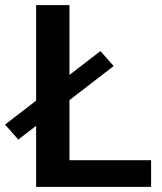

<svg xmlns="http://www.w3.org/2000/svg" viewBox="-51 -731 633 751"><path d="M20.5 -185.1 -31.2 -243.7 341.8 -531.2 393.6 -472.7ZM540 0H183.6V-104.5H540ZM220.7 0H90.3V-710.9H220.7Z"/></svg>

Font: Heebo SemiBold
Style: Regular
Weight: 600
Designer: Oded Ezer
Foundry: Ezer Type House
Version: Version 3.100